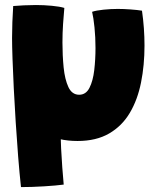

<svg xmlns="http://www.w3.org/2000/svg" viewBox="-20 -529 629 764"><path d="M63.5 215.5Q57.5 160.5 52.2 93.8Q47 27 42.5 -42.8Q38 -112.5 34.8 -177.5Q31.5 -242.5 29.8 -295Q28 -347.5 28 -378.5L228.5 -359.5Q226 -300 224.2 -241.8Q222.5 -183.5 222 -126Q221.5 -68.5 221.5 -10.5Q221.5 24.5 223.2 62.2Q225 100 227.8 136.5Q230.5 173 233.5 205.5Q203.5 209.5 154.8 212.5Q106 215.5 63.5 215.5ZM346.5 -482Q362.5 -487.5 391.8 -490.5Q421 -493.5 448.5 -493.5Q471.5 -493.5 499.2 -491.5Q527 -489.5 545 -486.5Q550 -451.5 552.5 -416.8Q555 -382 555 -348Q555 -269.5 541.2 -200.8Q527.5 -132 496.5 -79.8Q465.5 -27.5 414.2 2.2Q363 32 288.5 32Q210 32 159 1.2Q108 -29.5 79.5 -85Q51 -140.5 39.5 -215.5Q28 -290.5 28 -378.5Q28 -409 29.2 -440.8Q30.5 -472.5 32.5 -505Q49 -506.5 75.2 -507.8Q101.5 -509 123 -509Q154.5 -509 186.2 -506Q218 -503 236 -497.5Q233.5 -470.5 231 -434.2Q228.5 -398 228.5 -359.5Q228.5 -308.5 233.2 -260.8Q238 -213 252.2 -182.5Q266.5 -152 295 -152Q322 -152 336 -179.5Q350 -207 355 -249.8Q360 -292.5 360 -338Q360 -381 356 -420Q352 -459 346.5 -482Z"/></svg>

Font: Grandstander Thin Black
Style: Regular
Weight: 900
Version: Version 1.200